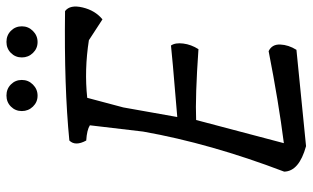

<svg xmlns="http://www.w3.org/2000/svg" viewBox="-202 -742 945 580"><g transform="rotate(-90 270.0 -452.5)"><path d="M237.5 -891.5Q251 -905 271 -905Q291 -905 304.5 -891.5Q318 -878 318 -858.5Q318 -839 304 -825Q290 -811 270.5 -811Q251 -811 237.5 -825Q224 -839 224 -858.5Q224 -878 237.5 -891.5ZM399.5 -891.5Q413 -905 433 -905Q453 -905 466.5 -891.5Q480 -878 480 -858.5Q480 -839 466 -825Q452 -811 432.5 -811Q413 -811 399.5 -825Q386 -839 386 -858.5Q386 -878 399.5 -891.5ZM206 -389Q410 -406 422 -408Q431 -395 428 -371Q425 -347 411 -325Q267 -335 197 -332L127 -67Q252 -83 405 -113Q426 -103 425 -78Q424 -53 409 -29L118 0Q42 -21 41 -66Q126 -289 162 -492L181 -653Q167 -662 135 -664Q117 -697 135 -715Q297 -731 526 -728Q546 -713 537 -675Q528 -637 501 -615L438 -656Q348 -670 264 -661L235 -552Z"/></g></svg>

Font: Tillana
Style: Regular
Weight: 400
Designer: Lipi Raval (Devanagari, Latin), Jonny Pinhorn (Latin)
Foundry: Indian Type Foundry
Version: Version 2.003;PS 1.0;hotconv 1.0.79;makeotf.lib2.5.61930; tt